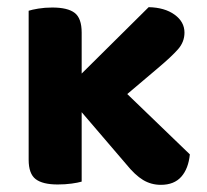

<svg xmlns="http://www.w3.org/2000/svg" viewBox="-20 -508 579 536"><path d="M208 -223H60V-478Q69 -481 87 -484Q105 -487 126 -487Q169 -487 188.5 -472Q208 -457 208 -417ZM271 -191 165 -260 395 -488Q440 -487 467.5 -467Q495 -447 495 -417Q495 -391 477 -370.5Q459 -350 421 -318ZM171 -238 287 -292 510 -77Q506 -37 486 -14.5Q466 8 429 8Q402 8 379.5 -5.5Q357 -19 332 -50ZM60 -274H208V-1Q198 2 180 4.5Q162 7 141 7Q99 7 79.5 -8Q60 -23 60 -62Z"/></svg>

Font: Baloo Bhaijaan 2
Style: Bold
Weight: 700
Designer: Sanskriti Dholi, Noopur Datye and Ek Type
Foundry: Ek Type
Version: Version 1.701